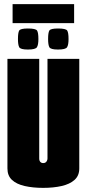

<svg xmlns="http://www.w3.org/2000/svg" viewBox="-20 -905 420 930"><path d="M189 5Q139 5 99.5 -4Q60 -13 38 -33.5Q16 -54 16 -89V-620H170V-137Q170 -131 172 -126Q174 -121 178.5 -118Q183 -115 189 -115Q196 -115 200.5 -118Q205 -121 207.5 -126.5Q210 -132 210 -137V-620H364V-89Q364 -54 341 -33.5Q318 -13 278.5 -4Q239 5 189 5ZM261 -665Q225 -665 219 -676.5Q213 -688 213 -716Q213 -747 219 -757Q225 -767 261 -767Q299 -767 305.5 -757Q312 -747 312 -716Q312 -688 305 -676.5Q298 -665 261 -665ZM115 -665Q79 -665 73 -676.5Q67 -688 67 -716Q67 -747 73 -757Q79 -767 115 -767Q153 -767 159.5 -757Q166 -747 166 -716Q166 -688 159 -676.5Q152 -665 115 -665ZM41 -793V-885H339V-793Z"/></svg>

Font: Smooch Sans Thin Black
Style: Regular
Weight: 900
Version: Version 1.010